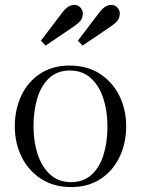

<svg xmlns="http://www.w3.org/2000/svg" viewBox="-20 -749 572 779"><path d="M262 -483Q334 -483 385.5 -449.5Q437 -416 464.5 -360Q492 -304 492 -236Q492 -169 465.5 -113Q439 -57 389 -23.5Q339 10 268 10Q198 10 146.5 -23.5Q95 -57 67.5 -113Q40 -169 40 -236Q40 -304 66 -360Q92 -416 142 -449.5Q192 -483 262 -483ZM268 -10Q319 -10 352 -40.5Q385 -71 400.5 -122.5Q416 -174 416 -236Q416 -299 399 -350.5Q382 -402 348 -432.5Q314 -463 263 -463Q213 -463 180 -432.5Q147 -402 131.5 -350.5Q116 -299 116 -236Q116 -174 133 -122.5Q150 -71 184 -40.5Q218 -10 268 -10ZM146 -584 235 -701Q243 -712 255 -720.5Q267 -729 282 -729Q297 -729 306.5 -718Q316 -707 316 -695Q316 -680 309 -668.5Q302 -657 277 -640L165 -564ZM296 -584 385 -701Q393 -712 405 -720.5Q417 -729 432 -729Q447 -729 456.5 -718Q466 -707 466 -695Q466 -680 459 -668.5Q452 -657 427 -640L315 -564Z"/></svg>

Font: Gilda Display
Style: Regular
Weight: 400
Designer: Eduardo Rodriguez Tunni
Foundry: Eduardo Rodriguez Tunni
Version: Version 1.002; ttfautohint (v1.8.4.7-5d5b);gftools[0.9.22]